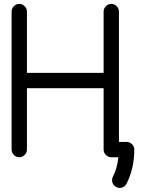

<svg xmlns="http://www.w3.org/2000/svg" viewBox="-20 -801 743 978"><path d="M546.9 0Q531.2 0 519.5 -11.7Q507.8 -23.4 507.8 -39.1V-351.6H117.2V-39.1Q117.2 -23.4 105.5 -11.7Q93.8 0 78.1 0Q62.5 0 50.8 -11.7Q39.1 -23.4 39.1 -39.1V-742.2Q39.1 -757.8 50.8 -769.5Q62.5 -781.2 78.1 -781.2Q93.8 -781.2 105.5 -769.5Q117.2 -757.8 117.2 -742.2V-429.7H507.8V-742.2Q507.8 -757.8 519.5 -769.5Q531.2 -781.2 546.9 -781.2Q562.5 -781.2 574.2 -769.5Q585.9 -757.8 585.9 -742.2V-78.1H625Q640.6 -78.1 652.3 -66.4Q664.1 -54.7 664.1 -39.1Q664.1 53.2 627 129.9Q624 138.2 617.7 144.5Q606 156.2 589.8 156.2Q574.2 156.2 562.5 144.5Q550.8 132.8 550.8 117.2Q550.8 106.9 555.2 98.6Q576.2 60.1 583 0Z"/></svg>

Font: Comfortaa
Style: Regular
Weight: 400
Designer: Johan Aakerlund
Foundry: Johan Aakerlund
Version: Version 2.001; ttfautohint (v1.4.1)